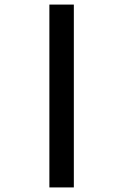

<svg xmlns="http://www.w3.org/2000/svg" viewBox="-20 -672 540 843"><path d="M196.8 -651.9H304.2V150.9H196.8Z"/></svg>

Font: InconsolataGo
Style: Bold
Weight: 700
Designer: Raph Levien, Kirill Tkachev(cyreal.org)
Foundry: Raph Levien, Kirill Tkachev(cyreal.org)
Version: Version 1.015; ttfautohint (v0.92) -l 8 -r 50 -G 200 -x 14 -